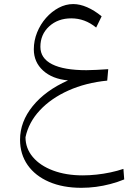

<svg xmlns="http://www.w3.org/2000/svg" viewBox="-20 -566 619 926"><path d="M308.1 -178.2Q199.2 -129.9 137.9 -54.4Q76.7 21 76.7 107.9Q76.7 177.7 113.3 230Q149.9 282.2 216.6 311Q283.2 339.8 372.6 339.8Q407.7 339.8 442.9 335.2Q478 330.6 512.5 321.5Q546.9 312.5 579.1 299.3L575.2 248.5Q546.4 258.3 512.9 265.4Q479.5 272.5 445.6 276.1Q411.6 279.8 379.4 279.8Q298.3 279.8 235.8 256.3Q173.3 232.9 138.2 191.2Q103 149.4 103 95.7Q118.2 23.9 172.1 -33.9Q226.1 -91.8 309.8 -129.4Q393.6 -167 497.1 -177.2L502 -232.4Q472.2 -230.5 445.3 -229Q418.5 -227.5 397 -227.5Q288.1 -227.5 231.4 -256.1Q174.8 -284.7 174.8 -340.3Q174.8 -399.9 217 -438.7Q259.3 -477.5 323.7 -477.5Q356.4 -477.5 386.2 -466.6Q416 -455.6 443.8 -433.1L470.2 -487.3Q435.1 -516.1 400.1 -531.2Q365.2 -546.4 333 -546.4Q296.9 -546.4 262.9 -528.3Q229 -510.3 201.9 -479.5Q174.8 -448.7 158.9 -409.4Q143.1 -370.1 143.1 -328.1Q143.1 -266.6 187.7 -225.8Q232.4 -185.1 308.1 -178.2Z"/></svg>

Font: Pinar-VF-FD
Style: Regular
Weight: 300
Designer: Amin Abedi
Version: Version 3.0